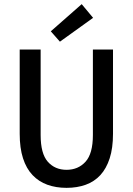

<svg xmlns="http://www.w3.org/2000/svg" viewBox="-20 -894 640 926"><path d="M301 12Q250 12 208.5 -3Q167 -18 137 -49.5Q107 -81 91 -130.5Q75 -180 75 -249V-655H176V-243Q176 -153 210.5 -114Q245 -75 301 -75Q357 -75 392.5 -114Q428 -153 428 -243V-655H525V-249Q525 -180 509 -130.5Q493 -81 464 -49.5Q435 -18 393.5 -3Q352 12 301 12ZM269 -693 225 -743 374 -874 429 -808Z"/></svg>

Font: Source Code Pro Medium
Style: Regular
Weight: 500
Monospace: yes
Designer: Paul D. Hunt, Teo Tuominen
Foundry: Adobe Systems Incorporated
Version: Version 2.030;PS 1.000;hotconv 16.6.51;makeotf.lib2.5.65220